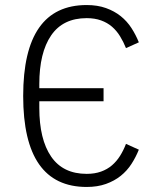

<svg xmlns="http://www.w3.org/2000/svg" viewBox="-20 -730 640 762"><path d="M136 -328V-302Q136 -177 183 -108.5Q230 -40 324 -40Q356 -40 381 -49Q406 -58 424.5 -74Q443 -90 456.5 -111.5Q470 -133 480 -159L531 -136Q519 -106 501.5 -79Q484 -52 459 -32Q434 -12 400.5 0Q367 12 324 12Q72 12 72 -349Q72 -710 324 -710Q367 -710 400.5 -698Q434 -686 459 -666Q484 -646 501.5 -619Q519 -592 531 -562L480 -539Q470 -564 456.5 -586Q443 -608 424.5 -624Q406 -640 381 -649Q356 -658 324 -658Q230 -658 183 -589.5Q136 -521 136 -396V-380H391V-328Z"/></svg>

Font: IBM Plex Mono Light
Style: Regular
Weight: 300
Monospace: yes
Designer: Mike Abbink, Paul van der Laan, Pieter van Rosmalen
Foundry: Bold Monday
Version: Version 2.3